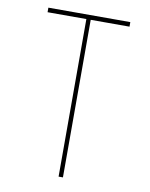

<svg xmlns="http://www.w3.org/2000/svg" viewBox="-83 -791 666 852"><g transform="rotate(10 250.0 -365.0)"><path d="M240.2 0V-710H65.4V-730.5H434.6V-710H259.8V0Z"/></g></svg>

Font: Mgen+ 1m thin
Style: Regular
Weight: 100
Designer: [Source Han Sans]
Ryoko NISHIZUKA  (kana & ideographs); Paul D. Hunt (Latin, Greek & Cyrillic); Wenlong ZHANG  (bopomofo
Version: Version 1.059.20150602